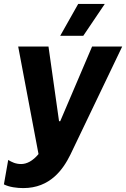

<svg xmlns="http://www.w3.org/2000/svg" viewBox="-44 -758 645 982"><path d="M75 204C213 204 279 108 316 33L581 -520H427L264 -138H258L204 -520H49L153 30C124 65 93 81 64 81C36 81 16 71 -2 60L-24 185C3 199 43 204 75 204ZM382 -575 492 -738H356L264 -575Z"/></svg>

Font: Fixel Text 20240404
Style: Bold Italic
Weight: 700
Width: 4
Italic angle: -10°
Designer: AlfaBravo + MacPaw
Foundry: Kyrylo Tkachov, Marchela Mozhyna, Serhii Makarenko, Maria Weinstein, Zakhar Kryvoshyya
Version: Version 1.211;Glyphs 3.2 (3225)